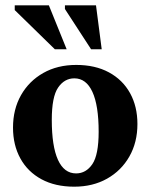

<svg xmlns="http://www.w3.org/2000/svg" viewBox="-20 -690 566 723"><path d="M259.5 13Q188 13 136.2 -15Q84.5 -43 56.8 -93.2Q29 -143.5 29 -209.5Q29 -278.5 59.2 -331.8Q89.5 -385 143 -415.2Q196.5 -445.5 267 -445.5Q338.5 -445.5 390.2 -417.5Q442 -389.5 469.8 -339.2Q497.5 -289 497.5 -223Q497.5 -154 467.2 -100.8Q437 -47.5 383.2 -17.2Q329.5 13 259.5 13ZM266.5 -37Q304 -37 327.8 -72Q351.5 -107 351.5 -194Q351.5 -293 328 -344Q304.5 -395 260 -395Q222.5 -395 198.8 -360.2Q175 -325.5 175 -238.5Q175 -139.5 198.2 -88.2Q221.5 -37 266.5 -37ZM231 -504.5H186.5L35.5 -652V-670H164ZM363 -504.5H323L224.5 -656V-670H341.5Z"/></svg>

Font: Newsreader 16pt
Style: Bold
Weight: 700
Designer: Hugues Gentile
Foundry: Production Type
Version: Version 1.003; ttfautohint (v1.8.3)